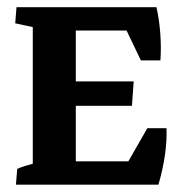

<svg xmlns="http://www.w3.org/2000/svg" viewBox="-20 -503 494 523"><path d="M23.4 0 26.9 -43Q43.5 -50.3 69.3 -57.1V-429.2L21.5 -439.5L24.9 -483.4H406.2Q414.1 -448.2 416.7 -410.6Q419.4 -373 417 -338.4H363.8L324.7 -419.9H186.5V-281.2H344.2L339.4 -214.8H186.5V-63.5H329.6L381.3 -153.8H433.6Q436 -84 411.6 0Z"/></svg>

Font: Markazi Text
Style: Bold
Weight: 700
Designer: Borna Izadpanah (Arabic designer), Fiona Ross (Arabic design director) and Florian Runge (Latin designer)
Foundry: Borna Izadpanah and Florian Runge
Version: Version 1.001; ttfautohint (v1.8.3)